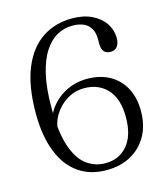

<svg xmlns="http://www.w3.org/2000/svg" viewBox="-108 -795 774 891"><g transform="rotate(-15 278.5 -350.0)"><path d="M320 -711Q375.5 -711 415.5 -691.5Q455.5 -672 476.8 -640Q498 -608 498 -570.5Q498 -543.5 486.8 -529Q475.5 -514.5 454.5 -514.5Q433.5 -514.5 423 -526.8Q412.5 -539 412.5 -562.5V-589Q412.5 -630 388 -654Q363.5 -678 312 -678Q275 -678 240.8 -659.8Q206.5 -641.5 179.5 -601Q152.5 -560.5 137 -494.5Q121.5 -428.5 121.5 -333Q121.5 -219 144.2 -150.5Q167 -82 207 -51.8Q247 -21.5 298 -21.5Q364 -21.5 404 -68.8Q444 -116 444 -203.5Q444 -292 402.2 -337.8Q360.5 -383.5 290.5 -383.5Q246.5 -383.5 208.5 -360.5Q170.5 -337.5 147 -299.2Q123.5 -261 122.5 -214L101 -223.5Q101.5 -279 130.5 -324Q159.5 -369 208 -395.5Q256.5 -422 315 -422Q377.5 -422 423.2 -396.5Q469 -371 494 -324.2Q519 -277.5 519 -213.5Q519 -145.5 490.8 -95Q462.5 -44.5 412.2 -16.8Q362 11 294.5 11Q217 11 161 -28Q105 -67 75 -142.5Q45 -218 44.5 -326.5Q44.5 -458.5 79.5 -543.5Q114.5 -628.5 176.8 -669.8Q239 -711 320 -711Z"/></g></svg>

Font: Fraunces 48pt Soft Wonky Light
Style: Regular
Weight: 300
Version: Version 1.000;[b76b70a41]